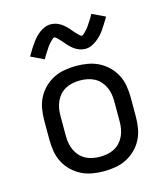

<svg xmlns="http://www.w3.org/2000/svg" viewBox="-113 -847 827 944"><g transform="rotate(-15 300.0 -375.0)"><path d="M300 8Q271 8 241.5 3Q212 -2 186 -15Q160 -28 138.5 -49Q117 -70 103.5 -96Q90 -122 85 -151.5Q80 -181 80 -210V-310Q80 -339 85 -368.5Q90 -398 103.5 -424Q117 -450 138.5 -471Q160 -492 186 -505Q212 -518 241.5 -523Q271 -528 300 -528Q329 -528 358.5 -523Q388 -518 414 -505Q440 -492 461.5 -471Q483 -450 496.5 -424Q510 -398 515 -368.5Q520 -339 520 -310V-210Q520 -181 515 -151.5Q510 -122 496.5 -96Q483 -70 461.5 -49Q440 -28 414 -15Q388 -2 358.5 3Q329 8 300 8ZM300 -66Q319 -66 337.5 -69.5Q356 -73 373 -82Q390 -91 402.5 -105Q415 -119 423 -136.5Q431 -154 434 -172.5Q437 -191 437 -210V-310Q437 -329 434 -347.5Q431 -366 423 -383.5Q415 -401 402.5 -415Q390 -429 373 -438Q356 -447 337.5 -450.5Q319 -454 300 -454Q281 -454 262.5 -450.5Q244 -447 227 -438Q210 -429 197.5 -415Q185 -401 177 -383.5Q169 -366 166 -347.5Q163 -329 163 -310V-210Q163 -191 166 -172.5Q169 -154 177 -136.5Q185 -119 197.5 -105Q210 -91 227 -82Q244 -73 262.5 -69.5Q281 -66 300 -66ZM367 -597Q361 -597 355.5 -598Q350 -599 345 -600Q340 -601 335.5 -603Q331 -605 326 -607.5Q321 -610 317 -612.5Q313 -615 308.5 -618.5Q304 -622 300 -625.5Q296 -629 292 -633Q288 -637 284.5 -640.5Q281 -644 278 -648Q275 -652 271.5 -656Q268 -660 264 -664.5Q260 -669 256 -673Q252 -677 249 -680Q246 -683 241.5 -687Q237 -691 234 -691Q229 -691 226 -688Q223 -685 218.5 -681Q214 -677 211.5 -674Q209 -671 206.5 -668.5Q204 -666 201.5 -663Q199 -660 196.5 -656.5Q194 -653 191.5 -649Q189 -645 186 -640.5Q183 -636 180 -631.5Q177 -627 173.5 -621.5Q170 -616 167 -610.5Q164 -605 161 -599L94 -631Q105 -650 114.5 -665Q124 -680 133 -692.5Q142 -705 151.5 -715.5Q161 -726 174 -736Q187 -746 202 -752Q217 -758 233 -758Q239 -758 244.5 -757Q250 -756 255 -755Q260 -754 264.5 -752Q269 -750 274 -747.5Q279 -745 283 -742.5Q287 -740 291.5 -736.5Q296 -733 300 -729.5Q304 -726 308 -722Q312 -718 315.5 -714.5Q319 -711 322 -707Q325 -703 328.5 -699Q332 -695 336 -690.5Q340 -686 344 -682Q348 -678 351 -675Q354 -672 358.5 -668Q363 -664 366 -664Q371 -664 374 -667Q377 -670 381.5 -674Q386 -678 388.5 -681Q391 -684 393.5 -686.5Q396 -689 398.5 -692Q401 -695 403.5 -698.5Q406 -702 408.5 -706Q411 -710 414 -714.5Q417 -719 420 -723.5Q423 -728 426.5 -733.5Q430 -739 433 -744.5Q436 -750 439 -756L506 -724Q495 -706 485.5 -690.5Q476 -675 467 -662.5Q458 -650 448.5 -640Q439 -630 426 -620Q413 -610 398 -603.5Q383 -597 367 -597Z"/></g></svg>

Font: Iosevka Extended
Style: Regular
Weight: 400
Width: 7
Monospace: yes
Designer: Belleve Invis
Foundry: Belleve Invis
Version: Version 32.5.0; ttfautohint (v1.8.4)